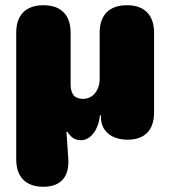

<svg xmlns="http://www.w3.org/2000/svg" viewBox="-20 -524 653 734"><path d="M146 190C213 190 246 151 241 81L234 -20H238C251 0 264 12 291 12C322 12 356 -22 362 -83H366V-75C366 -27 402 10 468 10C534 10 569 -27 569 -95V-399C569 -467 532 -504 465 -504C398 -504 361 -467 361 -399V-223C361 -177 334 -146 297 -146C265 -146 250 -165 250 -201V-399C250 -467 213 -504 146 -504C79 -504 42 -467 42 -399V85C42 153 79 190 146 190Z"/></svg>

Font: SN Pro Black
Style: Regular
Weight: 900
Designer: Tobias Whetton
Foundry: Supernotes
Version: Version 1.001;Glyphs 3.2 (3249)